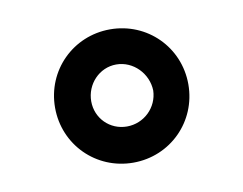

<svg xmlns="http://www.w3.org/2000/svg" viewBox="-43 -713 463 366"><g transform="rotate(-10 189.0 -530.0)"><path d="M189 -401C261 -401 318 -458 318 -530C318 -602 261 -659 189 -659C117 -659 60 -602 60 -530C60 -458 117 -401 189 -401ZM130 -530C130 -563 156 -591 189 -591C222 -591 249 -563 250 -530C249 -497 222 -471 189 -471C156 -471 130 -497 130 -530Z"/></g></svg>

Font: Grotesk 02 Mince
Style: Bold
Weight: 400
Designer: Frank Adebiaye, contributions by Jérémy Landes, Ariel Martín Pérez
Foundry: Velvetyne Type Foundry
Version: Version 3.000;Glyphs 3.1.2 (3150)